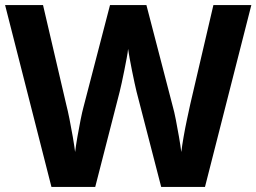

<svg xmlns="http://www.w3.org/2000/svg" viewBox="-20 -734 1007 754"><path d="M967 -714 785 0H613L516 -375Q513 -386 508.5 -408Q504 -430 498.5 -456Q493 -482 489 -505.5Q485 -529 483 -542Q482 -529 477.5 -505.5Q473 -482 468 -456.5Q463 -431 458 -408.5Q453 -386 450 -374L354 0H182L0 -714H149L240 -324Q246 -301 253 -266Q260 -231 266 -196Q272 -161 275 -137Q278 -162 284 -196.5Q290 -231 296.5 -263.5Q303 -296 308 -314L412 -714H555L659 -314Q664 -297 670.5 -264Q677 -231 683 -196Q689 -161 692 -137Q695 -162 701 -196.5Q707 -231 714.5 -266Q722 -301 727 -324L818 -714Z"/></svg>

Font: Noto Sans Sinhala UI
Style: Bold
Weight: 700
Designer: Jelle Bosma - Monotype Design Team
Foundry: Monotype Imaging Inc.
Version: Version 2.006; ttfautohint (v1.8.4.7-5d5b)